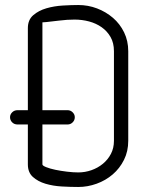

<svg xmlns="http://www.w3.org/2000/svg" viewBox="-20 -747 578 765"><path d="M91 -635Q91 -668 112.5 -686.5Q134 -705 165 -714Q196 -723 231 -725Q266 -727 292 -727Q331 -727 366.5 -713.5Q402 -700 430 -676Q458 -652 474.5 -618Q491 -584 491 -543V-186Q491 -144 474 -110Q457 -76 429 -52Q401 -28 365 -15Q329 -2 292 -2Q261 -2 226 -4Q191 -6 161 -15Q131 -24 111 -42Q91 -60 91 -92V-251H50Q37 -251 28.5 -259.5Q20 -268 20 -280Q20 -291 28.5 -299.5Q37 -308 50 -308H91ZM149 -92Q149 -87 164 -81Q179 -75 200.5 -70.5Q222 -66 247 -63Q272 -60 292 -60Q319 -60 344.5 -69Q370 -78 390 -94.5Q410 -111 422 -134Q434 -157 434 -186V-543Q434 -576 420.5 -599.5Q407 -623 385 -638.5Q363 -654 335 -661.5Q307 -669 277 -669Q248 -669 216 -665Q184 -661 164 -659Q162 -659 156.5 -658.5Q151 -658 149 -658V-308H249Q261 -308 269.5 -299.5Q278 -291 278 -280Q278 -268 269.5 -259.5Q261 -251 249 -251H149Z"/></svg>

Font: VDS
Style: Thin
Weight: 100
Width: 0
Designer: artmaker
Foundry: artmaker
Version: Version 1.000 2012 initial release